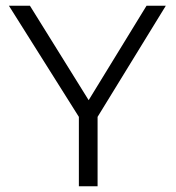

<svg xmlns="http://www.w3.org/2000/svg" viewBox="-20 -647 611 667"><path d="M489 -627H556L319 -241V0H254V-241L11 -627H84L288 -299Z"/></svg>

Font: Blinker Light
Style: Regular
Weight: 300
Designer: Juergen Huber
Foundry: supertype
Version: Version 1.017;hotconv 1.0.117;makeotfexe 2.5.65602